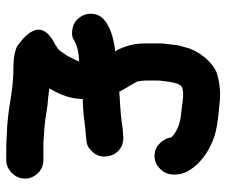

<svg xmlns="http://www.w3.org/2000/svg" viewBox="-75 -632 725 615"><g transform="rotate(90 287.5 -324.5)"><path d="M448 18H493C508 18 522 12 534 0C546 -12 552 -26 552 -42C552 -58 546 -72 534 -84C522 -96 508 -101 492 -101H450C441 -101 432 -101 423 -102C414 -103 404 -103 393 -104C382 -105 372 -106 363 -107L332 -112C320 -114 308 -115 296 -116C284 -117 274 -119 263 -120C286 -158 297 -193 297 -227L324 -228C342 -229 359 -231 373 -233C387 -235 397 -236 403 -236C409 -236 419 -238 432 -239C445 -240 457 -247 468 -260C479 -273 483 -288 481 -304C479 -320 473 -333 460 -344C447 -355 430 -359 408 -356C398 -356 385 -354 371 -352C357 -350 339 -348 319 -347C299 -346 284 -345 274 -344C270 -351 267 -357 264 -362L255 -377C252 -382 249 -387 247 -391C245 -395 243 -399 241 -402C239 -414 238 -423 238 -428V-465C238 -470 238 -475 239 -480C240 -485 240 -490 241 -497C242 -504 243 -510 244 -515C245 -520 247 -525 248 -530C251 -537 254 -541 257 -544C267 -549 283 -550 305 -547C324 -544 337 -543 345 -542C378 -539 403 -528 420 -511C422 -496 429 -484 440 -473C451 -462 464 -457 480 -457C496 -457 509 -463 521 -475C533 -487 539 -501 539 -517V-524C539 -540 534 -556 524 -571C501 -606 465 -632 416 -649C395 -656 362 -661 314 -665C283 -669 251 -667 219 -658C204 -654 189 -644 174 -629C159 -614 146 -595 136 -571L128 -543C125 -534 124 -524 123 -515C122 -506 121 -498 120 -490C119 -482 119 -474 119 -465V-428C119 -393 127 -361 144 -331C109 -327 80 -319 58 -306C41 -296 30 -284 26 -268C22 -252 24 -237 32 -223C40 -209 52 -199 68 -195C84 -191 97 -192 107 -198C127 -210 151 -215 177 -215C176 -213 174 -210 173 -206C172 -202 169 -198 167 -194L161 -182C159 -178 157 -174 153 -169C149 -164 145 -158 140 -151C137 -148 131 -144 123 -139C91 -123 75 -105 75 -86C75 -73 82 -59 96 -44C101 -38 107 -33 114 -28C121 -23 125 -19 128 -17C131 -15 137 -13 148 -10C159 -7 176 -5 199 -5C222 -5 255 -3 297 4C339 11 369 14 386 15Z"/></g></svg>

Font: AppleStorm
Style: Xbd
Weight: 800
Foundry: Cannot Into Space Fonts
Version: Version 1.01